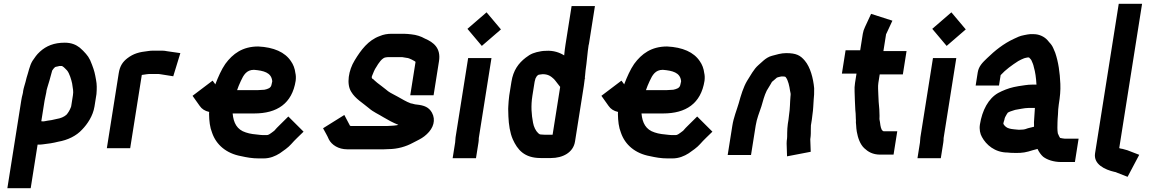

<svg xmlns="http://www.w3.org/2000/svg" viewBox="-20 -795 6077 1012"><path d="M225.5 -319C227 -328.4 231.9 -339.2 234.4 -350L240.8 -371C245.5 -389.3 249.8 -404.7 255 -423C259.8 -430.3 263.6 -435.6 269.8 -441C272.7 -442.3 276.3 -444 280.3 -444C284.5 -445.3 288.7 -446.3 292.8 -447H306.8C307.4 -446.3 308 -446 308.6 -446C317.9 -441 326 -430.6 333.2 -424C346.4 -408.3 356.1 -374.2 360.2 -355L363.1 -335C365.2 -327.2 365.5 -315.7 365.8 -308C365.1 -304 364.7 -299 364.4 -293L355.1 -234C354.9 -232.7 354.3 -231 353.3 -229C347.6 -214 338.9 -199.7 330.1 -190C316.9 -178.6 299.6 -171.4 278.6 -168C265.1 -165 265.1 -165 251.7 -162C244.1 -160.7 237.3 -159.7 231.2 -159C221 -157.5 207.7 -153.2 199.7 -156H197.7L215 -265C217.6 -281.8 224.5 -305.2 225.5 -319ZM178.2 -33C186.1 -32.3 194.8 -32.7 204.4 -34C233.6 -37.2 260.2 -41.2 286.6 -48C336.9 -56.6 382.6 -78.8 412.7 -112C440.4 -140.4 470.2 -184.1 478.1 -234L488.4 -299C490.7 -327.6 490.9 -350.5 486.2 -374C480.3 -407.6 477.4 -421.3 464.9 -454C451.3 -491.9 440.9 -503.6 417.6 -528C408.9 -536 408.9 -536 400.2 -544C380.9 -559 356.9 -570 321.3 -570C264.9 -570 224.1 -553.3 190.8 -523C171.2 -505.2 164.9 -493.3 151.1 -474C135.3 -447.6 130.7 -416.6 120 -385L114.5 -363C110.7 -348.7 104.4 -330.5 101.9 -315C102 -311.7 101.2 -306.7 99.5 -300C96.4 -288.7 93.9 -277 92 -265L18.8 197H141.8Z M666.2 -14 727.4 -400C734.5 -401 734.5 -401 741.7 -402C750 -403 758.3 -405 766.1 -405H815.1C817.1 -405 820.1 -404.7 824 -404L893.2 -393L930.6 -515L861.2 -525C852.1 -527 843.3 -528 834.6 -528H785.6C777.6 -528 769.5 -527.3 761.3 -526C714 -520.8 684.4 -513.2 651.3 -488C627.7 -469.6 612 -448.5 605.8 -409L543.2 -14Z M1374 -322C1364.6 -322 1349.8 -320 1339.7 -320H1229.7C1235.6 -336.4 1240.3 -349.2 1249.3 -368C1263.5 -399.3 1279.3 -427 1318.6 -427C1369.2 -422.7 1409.2 -412.8 1414.6 -370C1414.4 -368.7 1414.5 -367.3 1415 -366C1413.9 -359.3 1412.7 -354 1411.4 -350C1408.3 -330 1391 -326.1 1374 -322ZM1538.4 -369C1540.3 -385 1539.8 -398.7 1536.9 -410C1534.3 -433.2 1525.8 -455.4 1513.8 -472C1482.2 -520.2 1422.8 -546.1 1341.1 -550C1258.6 -550 1206.9 -511.9 1167.5 -458C1147.2 -428.8 1129.8 -388.9 1115.9 -353C1115.8 -352 1115.8 -352 1115.4 -350L1100.6 -370L994.9 -290L1032.5 -237C1044 -220.2 1059.8 -210.2 1082.5 -205C1081.9 -201.7 1081.7 -198.3 1081.9 -195C1082.6 -156.4 1086.1 -124.6 1098 -95C1119.6 -32 1172.9 13.9 1250.6 28C1280.2 34.6 1308.9 40 1344.7 40H1368.7C1403.4 40 1431.5 27.8 1454.9 13C1472.5 1.2 1501.1 -19.1 1514.5 -35C1535 -58.5 1558 -79.2 1580 -101L1499.7 -181L1452.2 -134C1442.9 -124.9 1435 -117.1 1425.8 -106C1420.4 -101.4 1403.5 -89.7 1400.9 -88C1395.7 -84.9 1392 -83 1384.1 -83H1365.1C1360.5 -83 1355.9 -83.3 1351.3 -84C1323.9 -86.8 1298.6 -88.8 1275.4 -97C1229.2 -111.5 1210.8 -146.7 1206.2 -197H1320.2C1439.9 -197 1519.4 -248.8 1538.4 -369Z M2145.6 -250C2121.8 -258.4 2097.1 -274.1 2077.1 -285C2061.2 -294.5 2040.1 -303.3 2025.7 -314L2013.3 -324C2005.9 -330.5 1976.2 -352.3 1967.9 -359C1961 -365.8 1952.6 -371.2 1946 -379H1944C1941.3 -380.5 1939.9 -383.4 1939.3 -387C1939.8 -390 1939.8 -390 1940.2 -393C1947.9 -411.7 1953.7 -428.6 1964.2 -443C1973.2 -458.4 1994.2 -493 2016.1 -493C2020.2 -493.7 2023.6 -494 2026.2 -494H2099.2C2106.3 -492.8 2117 -491.4 2123.6 -490C2131.1 -490 2142.8 -484.5 2150.2 -481C2159.4 -476 2159.4 -476 2164.9 -473C2167.6 -471 2167.6 -471 2170.3 -469L2142.4 -293H2265.4L2293.8 -472C2304.8 -541.4 2265.9 -571.9 2218.8 -592C2199.5 -603.2 2174.8 -611.3 2148.2 -614L2128.6 -616C2122 -616.7 2115.4 -617 2108.7 -617H2045.7C2021.8 -617 2001.3 -613.5 1981.8 -605C1921.2 -583.6 1882.3 -531.3 1849.5 -477C1817.1 -424.6 1805 -352 1831.3 -311C1853.1 -274.1 1891.6 -252.8 1925.5 -224C1946.9 -205 1975.6 -193 2001 -177C2023.6 -163.3 2051.2 -148.3 2079.7 -137C2076.9 -136.3 2074.5 -135.7 2072.4 -135L2056.1 -133C2050.6 -132.3 2045.6 -132 2040.9 -132C2034.8 -131.3 2028.7 -131 2022.7 -131H1829.7C1828.4 -131 1827.1 -131.3 1825.9 -132H1824.9L1794.9 -189L1682.8 -119C1692.9 -99.2 1704.9 -81 1713.5 -60C1728.5 -31.5 1763.2 -8 1810.3 -8H2003.3C2010.6 -8 2018.3 -8.3 2026.4 -9C2075.5 -9 2120.5 -22.7 2155.7 -42L2175.2 -52C2196 -62.6 2212.1 -70.9 2229.9 -88C2264.7 -120.2 2277.8 -162.5 2256.8 -201C2240.7 -229.8 2216.5 -239.8 2175.6 -244C2165.8 -244 2152.5 -250 2145.6 -250Z M2379 -44 2365.8 39H2488.8L2502 -44C2503.2 -52 2503.8 -59.7 2503.6 -67L2570.5 -489H2447.5L2381.2 -71C2379.8 -62.1 2380.2 -51.6 2379 -44ZM2443.8 -643 2519.6 -553 2620.4 -640 2544.6 -730Z M3083.7 -560 3115.8 -763H2992.8L2960.7 -560C2957.8 -542 2955.5 -523 2953.7 -503C2930.1 -517.8 2897.4 -530.2 2855.5 -527C2847.5 -527 2839.7 -526.3 2832.2 -525C2796.9 -518.8 2778 -512.3 2750.8 -491C2712.8 -461.6 2685.2 -424.4 2675.7 -364L2664.2 -292C2660.9 -270.9 2660.6 -252.8 2659.2 -235C2657.6 -216 2660 -199.7 2659.7 -181C2661.4 -138.5 2668.1 -94.6 2682.7 -61C2707.5 -6.1 2743 38 2830 38H2884C2945.5 38 3001.5 9.5 3010.8 -49L3057.2 -342C3059.1 -354 3060.8 -367 3062.3 -381C3062.3 -381 3064.7 -383 3064.7 -383C3064.7 -383 3063.1 -386 3062.3 -386C3063 -390 3063 -390 3063.6 -394L3066.4 -424C3073.3 -467.9 3075.9 -516 3082.9 -560ZM2802.7 -382C2804.6 -385.3 2806.4 -388.3 2808.1 -391C2808.8 -395.2 2815.3 -398 2818.7 -401C2824.7 -401 2832.2 -404 2840.2 -404C2870.8 -404 2884.9 -391.9 2900.1 -378C2901.8 -376 2901.8 -376 2907.7 -369C2912 -363 2916.2 -357.7 2920.1 -353L2932.6 -337L2892.7 -85H2848.7C2844 -85 2838.7 -85.3 2832.8 -86C2825 -86 2821.8 -88.5 2816.9 -93C2803.6 -105.2 2793.4 -126.7 2789.6 -148C2781.4 -190.5 2777.6 -236.2 2786.1 -290L2797.9 -364C2798.9 -370.5 2801.8 -376.5 2802.7 -382Z M3529 -322C3519.6 -322 3504.8 -320 3494.7 -320H3384.7C3390.6 -336.4 3395.3 -349.2 3404.3 -368C3418.5 -399.3 3434.3 -427 3473.6 -427C3524.2 -422.7 3564.2 -412.8 3569.6 -370C3569.4 -368.7 3569.5 -367.3 3570 -366C3568.9 -359.3 3567.7 -354 3566.4 -350C3563.3 -330 3546 -326.1 3529 -322ZM3693.4 -369C3695.3 -385 3694.8 -398.7 3691.9 -410C3689.3 -433.2 3680.8 -455.4 3668.8 -472C3637.2 -520.2 3577.8 -546.1 3496.1 -550C3413.6 -550 3361.9 -511.9 3322.5 -458C3302.2 -428.8 3284.8 -388.9 3270.9 -353C3270.8 -352 3270.8 -352 3270.4 -350L3255.6 -370L3149.9 -290L3187.5 -237C3199 -220.2 3214.8 -210.2 3237.5 -205C3236.9 -201.7 3236.7 -198.3 3236.9 -195C3237.6 -156.4 3241.1 -124.6 3253 -95C3274.6 -32 3327.9 13.9 3405.6 28C3435.2 34.6 3463.9 40 3499.7 40H3523.7C3558.4 40 3586.5 27.8 3609.9 13C3627.5 1.2 3656.1 -19.1 3669.5 -35C3690 -58.5 3713 -79.2 3735 -101L3654.7 -181L3607.2 -134C3597.9 -124.9 3590 -117.1 3580.8 -106C3575.4 -101.4 3558.5 -89.7 3555.9 -88C3550.7 -84.9 3547 -83 3539.1 -83H3520.1C3515.5 -83 3510.9 -83.3 3506.3 -84C3478.9 -86.8 3453.6 -88.8 3430.4 -97C3384.2 -111.5 3365.8 -146.7 3361.2 -197H3475.2C3594.9 -197 3674.4 -248.8 3693.4 -369Z M4098.1 -392H4104.1C4106.5 -392 4120 -392.4 4121.5 -388C4134.5 -372.5 4141.1 -338.7 4144.2 -317C4146.9 -305.7 4148.5 -299.7 4146.5 -287C4143.5 -253.6 4144.5 -224 4138.9 -189C4138.2 -180.3 4137.2 -172 4136 -164L4132.5 -142C4129.7 -124.6 4130 -111.8 4129.2 -96L4129 -76C4129.1 -72 4128.9 -68.7 4128.5 -66C4127 -56.7 4126.2 -47.7 4126.2 -39L4128.4 29L4253.2 5L4250.8 -62L4251.5 -66C4252.7 -74 4253.4 -82.7 4253.6 -92L4253.7 -112C4254.3 -120 4254.5 -127.3 4254.2 -134L4259 -164C4260.2 -172 4261.3 -181 4262.3 -191C4266.9 -220.1 4266.7 -243.8 4268.9 -271C4270 -284 4270 -284 4271 -297C4271.6 -309 4271.7 -320 4271.3 -330C4266.4 -383.1 4251.1 -440.7 4222.2 -475C4198.4 -503.3 4176.9 -515 4123.6 -515C4097.3 -515 4071.6 -507.1 4049.4 -501C4031.9 -496.8 4016.1 -486.1 4004.4 -476C3994.8 -467.7 3982.5 -456.9 3977.6 -452C3952 -429.9 3936.6 -397.3 3917.3 -368C3898.1 -335.3 3885.2 -292.6 3873.8 -251C3862.9 -213.9 3846.8 -175.8 3840.1 -133L3815.5 22H3938.5L3963.1 -133C3968.9 -169.9 3981.8 -200.2 3993.1 -234C4001.1 -261.6 4008.6 -291.4 4021.2 -317C4026.6 -326 4026.6 -326 4032.1 -335C4034.9 -340.3 4038.5 -346.3 4042.9 -353C4046.4 -358.9 4048.5 -364.9 4053.1 -367C4057.1 -371 4063.7 -376.7 4072.8 -384C4073.3 -387.2 4095.4 -391.2 4098.1 -392Z M4628.4 -110C4627.8 -110 4627.5 -110.3 4627.6 -111C4624.7 -116.7 4621 -127.9 4620.4 -135L4618.1 -152C4617.4 -159.2 4614.3 -165.9 4615.6 -174C4616.6 -189.4 4614.6 -202.1 4614.7 -219C4612.5 -243.3 4609.6 -272.4 4609.4 -299C4609 -316.3 4606.7 -339 4609.7 -358L4616.8 -403H4738.8L4758.3 -526H4636.3L4650.6 -616L4651.7 -617L4683.7 -686L4571.4 -722C4560.7 -699 4550 -676.1 4539.4 -653C4533.5 -641 4529.6 -629 4527.7 -617L4513.9 -530H4436.9L4417.5 -407H4494.5L4486.7 -358C4484.3 -342.7 4483.5 -327.3 4484.4 -312C4485 -277.6 4486.9 -247.6 4488.2 -216C4489.3 -204 4489.3 -204 4490 -196C4490.4 -185.3 4490.6 -176.7 4490.9 -170C4491.6 -166 4491.8 -163 4491.5 -161C4490.9 -153 4491.2 -144.7 4492.5 -136C4493.1 -127 4493.1 -127 4493.7 -118L4496 -101C4501.8 -67.8 4513.5 -34.5 4535.2 -14C4555.2 4.8 4579.6 20 4619.8 20H4689.8L4709.3 -103H4639.3C4634.2 -103 4631.1 -106.8 4628.4 -110Z M4829 -44 4815.8 39H4938.8L4952 -44C4953.2 -52 4953.8 -59.7 4953.6 -67L5020.5 -489H4897.5L4831.2 -71C4829.8 -62.1 4830.2 -51.6 4829 -44ZM4893.8 -643 4969.6 -553 5070.4 -640 4994.6 -730Z M5245.5 -344 5254.2 -399C5280.6 -428.1 5314 -451.8 5346.9 -473C5354.5 -477 5354.5 -477 5362.2 -481C5367.9 -483.7 5373.3 -486 5378.3 -488C5381.7 -489.6 5393.4 -491.2 5395.9 -492H5403.9C5408.5 -486.5 5413.3 -483.4 5416.5 -477C5420.9 -466.1 5426.7 -455.4 5429 -442C5437.2 -414.2 5440.9 -384.8 5442.8 -352C5442.5 -350.7 5442.7 -349.7 5443.3 -349H5420.3C5394.2 -349 5373.8 -344.2 5349 -341C5333.5 -338 5333.5 -338 5323.2 -336C5294.9 -329.7 5265.5 -317.9 5241.3 -305C5189.7 -275.9 5156.9 -213.8 5145 -139C5140.9 -113 5146.1 -89.5 5155.6 -73C5177.6 -32.3 5223.2 9 5291.6 9C5300 10.3 5312.3 11 5328.3 11C5369.4 12.6 5391.3 6.9 5422.5 -3L5448.6 -10C5455.9 5.7 5466.8 21.1 5478.1 31C5499.5 47.6 5534.1 59 5573.7 59H5645.7L5665.1 -64H5593.1C5586.7 -64 5574.6 -66.8 5567.8 -68C5563 -73.7 5558.9 -85.4 5555.6 -92C5552.5 -109.5 5553.3 -131.9 5553.9 -151L5554.6 -168C5554.6 -172 5555.2 -180 5556.4 -192C5558 -217.5 5556.9 -220.1 5560.6 -244C5567.3 -285.9 5570.4 -317.8 5568.9 -353C5566.4 -413.1 5558.5 -468.4 5541.9 -517L5531.7 -541C5526.8 -552.3 5520.1 -562.3 5511.4 -571C5505.5 -578 5505.5 -578 5500.5 -584C5485.6 -600.4 5459.1 -615 5428.4 -615H5409.4C5401.3 -614.3 5391 -612.7 5378.6 -610C5354.2 -605.5 5342.7 -598.9 5323.4 -590C5269.8 -565.1 5224.1 -528.6 5182.9 -488.5C5160 -466.3 5138.8 -447 5133.4 -413L5122.5 -344ZM5434.8 -226C5433.9 -207.8 5431 -169.4 5429.9 -151L5430.2 -134C5429.9 -132 5429.9 -129.7 5430.1 -127L5397.8 -119C5390.8 -116.2 5378.5 -112 5369.7 -112C5366.3 -111.3 5359.9 -111 5350.6 -111C5339.4 -111.7 5332.1 -112.3 5328.9 -113C5326.2 -113 5320.7 -113.7 5312.2 -115C5307.4 -116 5307.4 -116 5302.5 -117C5286 -120.4 5275.7 -129.8 5268.5 -142C5269.1 -146 5269.1 -146 5269.9 -151C5271.1 -154.3 5272.4 -158.3 5273.8 -163C5275.7 -174.7 5278.8 -180.3 5285.3 -191C5289.2 -197 5289.2 -197 5291.8 -201C5298.8 -205.7 5311.1 -209.9 5318.6 -212C5324.9 -214 5324.9 -214 5331.2 -216C5351.5 -218.8 5378.7 -226 5400.8 -226Z M5876.7 -775 5751.9 13C5742.7 71.1 5803.9 99.4 5854.4 111C5859.1 111 5865.4 114.5 5869.6 116L5923.3 137L5984.7 21L5922.5 -3C5914.2 -5.7 5905.9 -8 5897.6 -10C5896.4 -10.2 5879 -12.6 5879.4 -15L5999.7 -775Z"/></svg>

Font: Tape
Style: It
Weight: 500
Foundry: Cannot Into Space Fonts
Version: Version 0.97